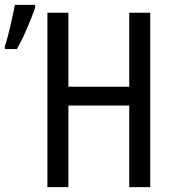

<svg xmlns="http://www.w3.org/2000/svg" viewBox="-33 -766 711 786"><path d="M582 0H496V-334H247V0H161V-714H247V-411H496V-714H582ZM-13 -578Q-8 -591 -2 -613.5Q4 -636 10 -661.5Q16 -687 20.5 -710Q25 -733 28 -746H111V-735Q103 -712 91 -682Q79 -652 65 -621.5Q51 -591 36 -565H-13Z"/></svg>

Font: Noto Sans Display Condensed
Style: Regular
Weight: 400
Width: 3
Designer: Monotype Design Team
Foundry: Monotype Imaging Inc.
Version: Version 2.003